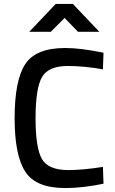

<svg xmlns="http://www.w3.org/2000/svg" viewBox="-20 -941 584 972"><path d="M501 -96 504 -11Q398 11 310 11Q161 11 107.5 -72.5Q54 -156 54 -342Q54 -534 107.5 -616Q161 -698 310 -698Q389 -698 504 -674L501 -590Q405 -607 323 -607Q225 -607 192.5 -550.5Q160 -494 160 -342Q160 -193 192 -136.5Q224 -80 326 -80Q398 -80 501 -96ZM128 -780 262 -921H349L483 -780H375L307 -850L237 -780Z"/></svg>

Font: TitilliumText
Style: Medium
Weight: 500
Designer: Accademia di Belle Arti di Urbino and others
Foundry: Accademia di Belle Arti di Urbino and others.
Version: Version 60.001